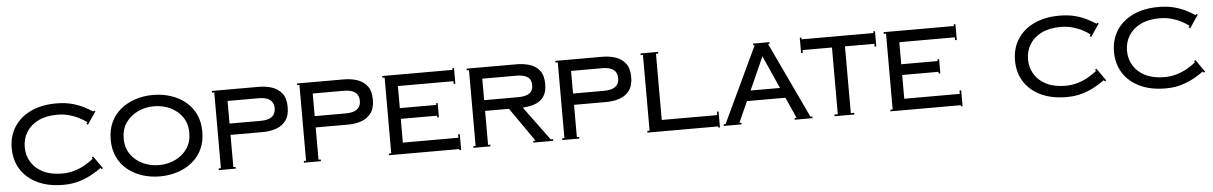

<svg xmlns="http://www.w3.org/2000/svg" viewBox="-33 -1198 10686 1691"><g transform="rotate(-5 5310.0 -352.5)"><path d="M165 -350Q165 -276 201.5 -217Q238 -158 307 -124Q376 -90 475 -90Q533 -90 585 -106Q637 -122 680 -147Q723 -172 753 -197L745 -208L758 -216L835 -106L822 -98L814 -110Q779 -84 730 -56.5Q681 -29 617.5 -9.5Q554 10 475 10Q344 10 248.5 -35.5Q153 -81 101.5 -162Q50 -243 50 -350Q50 -457 101.5 -538Q153 -619 248.5 -664.5Q344 -710 475 -710Q553 -710 613.5 -693.5Q674 -677 719 -653.5Q764 -630 794 -610L800 -619L813 -611L737 -499L724 -507L733 -521Q708 -541 669.5 -561.5Q631 -582 581.5 -596Q532 -610 475 -610Q376 -610 307 -576Q238 -542 201.5 -483Q165 -424 165 -350Z M925 -350Q925 -438 957 -505Q989 -572 1045.5 -617.5Q1102 -663 1175 -686.5Q1248 -710 1330 -710Q1412 -710 1485 -686.5Q1558 -663 1614.5 -617.5Q1671 -572 1703 -505Q1735 -438 1735 -350Q1735 -262 1703 -195Q1671 -128 1614.5 -82.5Q1558 -37 1485 -13.5Q1412 10 1330 10Q1248 10 1175 -13.5Q1102 -37 1045.5 -82.5Q989 -128 957 -195Q925 -262 925 -350ZM1040 -350Q1040 -268 1080.5 -210Q1121 -152 1187.5 -121Q1254 -90 1330 -90Q1407 -90 1473 -121Q1539 -152 1579.5 -210Q1620 -268 1620 -350Q1620 -432 1579.5 -490Q1539 -548 1473 -579Q1407 -610 1330 -610Q1254 -610 1187.5 -579Q1121 -548 1080.5 -490Q1040 -432 1040 -350Z M1850 0V-15H1870V-685H1850V-700H2265Q2328 -700 2382 -682Q2436 -664 2469.5 -620.5Q2503 -577 2503 -500Q2503 -424 2469.5 -380Q2436 -336 2382 -318Q2328 -300 2265 -300H1980V-15H2000V0ZM2255 -600H1980V-400H2255Q2388 -400 2388 -500Q2388 -600 2255 -600Z M2603 0V-15H2623V-685H2603V-700H3018Q3081 -700 3135 -682Q3189 -664 3222.5 -620.5Q3256 -577 3256 -500Q3256 -424 3222.5 -380Q3189 -336 3135 -318Q3081 -300 3018 -300H2733V-15H2753V0ZM3008 -600H2733V-400H3008Q3141 -400 3141 -500Q3141 -600 3008 -600Z M3356 0V-15H3376V-685H3356V-700H3977V-715H3992V-575H3977V-600H3486V-405H3807V-420H3822V-295H3807V-310H3486V-100H3977V-130H3992V10H3977V0Z M4102 0V-15H4122V-685H4102V-700H4542Q4605 -700 4659 -683.5Q4713 -667 4746.5 -624.5Q4780 -582 4780 -505Q4780 -433 4750.5 -392.5Q4721 -352 4672 -335Q4623 -318 4565 -315L4786 -15H4807V0H4632V-15H4652L4443 -315H4232V-15H4252V0ZM4532 -600H4232V-410H4532Q4599 -410 4632 -433Q4665 -456 4665 -505Q4665 -555 4632 -577.5Q4599 -600 4532 -600Z M4887 0V-15H4907V-685H4887V-700H5302Q5365 -700 5419 -682Q5473 -664 5506.5 -620.5Q5540 -577 5540 -500Q5540 -424 5506.5 -380Q5473 -336 5419 -318Q5365 -300 5302 -300H5017V-15H5037V0ZM5292 -600H5017V-400H5292Q5425 -400 5425 -500Q5425 -600 5292 -600Z M5640 0V-15H5660V-685H5640V-700H5795V-685H5775V-100H6265V-130H6280V10H6265V0Z M6315 0V-15H6332L6648 -685H6635V-700H6779V-685H6766L7082 -15H7099V0H6942V-15H6960L6877 -200H6537L6454 -15H6472V0ZM6707 -581 6577 -290H6837Z M7294 0V-15H7324V-605H7064V-580H7049V-715H7064V-700H7699V-715H7714V-580H7699V-605H7439V-15H7469V0Z M7789 0V-15H7809V-685H7789V-700H8410V-715H8425V-575H8410V-600H7919V-405H8240V-420H8255V-295H8240V-310H7919V-100H8410V-130H8425V10H8410V0Z M9035 -350Q9035 -276 9071.5 -217Q9108 -158 9177 -124Q9246 -90 9345 -90Q9403 -90 9455 -106Q9507 -122 9550 -147Q9593 -172 9623 -197L9615 -208L9628 -216L9705 -106L9692 -98L9684 -110Q9649 -84 9600 -56.5Q9551 -29 9487.5 -9.5Q9424 10 9345 10Q9214 10 9118.5 -35.5Q9023 -81 8971.5 -162Q8920 -243 8920 -350Q8920 -457 8971.5 -538Q9023 -619 9118.5 -664.5Q9214 -710 9345 -710Q9423 -710 9483.5 -693.5Q9544 -677 9589 -653.5Q9634 -630 9664 -610L9670 -619L9683 -611L9607 -499L9594 -507L9603 -521Q9578 -541 9539.5 -561.5Q9501 -582 9451.5 -596Q9402 -610 9345 -610Q9246 -610 9177 -576Q9108 -542 9071.5 -483Q9035 -424 9035 -350Z M9910 -350Q9910 -276 9946.5 -217Q9983 -158 10052 -124Q10121 -90 10220 -90Q10278 -90 10330 -106Q10382 -122 10425 -147Q10468 -172 10498 -197L10490 -208L10503 -216L10580 -106L10567 -98L10559 -110Q10524 -84 10475 -56.5Q10426 -29 10362.5 -9.5Q10299 10 10220 10Q10089 10 9993.5 -35.5Q9898 -81 9846.5 -162Q9795 -243 9795 -350Q9795 -457 9846.5 -538Q9898 -619 9993.5 -664.5Q10089 -710 10220 -710Q10298 -710 10358.5 -693.5Q10419 -677 10464 -653.5Q10509 -630 10539 -610L10545 -619L10558 -611L10482 -499L10469 -507L10478 -521Q10453 -541 10414.5 -561.5Q10376 -582 10326.5 -596Q10277 -610 10220 -610Q10121 -610 10052 -576Q9983 -542 9946.5 -483Q9910 -424 9910 -350Z"/></g></svg>

Font: Copperplate CC
Style: Regular
Weight: 400
Designer: indestructible type*
Foundry: Cowboy Collective
Version: Version 1.000